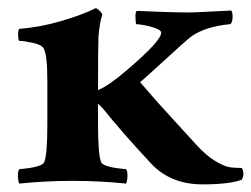

<svg xmlns="http://www.w3.org/2000/svg" viewBox="-20 -456 630 481"><path d="M225.6 -230.5Q250 -239.3 297.9 -280.3Q383.8 -353.5 383.8 -374Q383.8 -381.8 361.3 -388.2Q338.9 -394.5 321.3 -395.5Q319.3 -402.3 319.3 -415Q319.3 -427.7 323.2 -428.7Q410.2 -424.8 451.2 -424.8Q466.8 -424.8 483.4 -425.8Q500 -426.8 522 -427.7Q543.9 -428.7 559.6 -429.7Q563.5 -421.9 562.5 -409.7Q561.5 -397.5 556.6 -395.5Q495.1 -389.6 460 -365.2Q451.2 -358.4 433.1 -342.3Q415 -326.2 384.8 -298.3Q354.5 -270.5 331.1 -250Q371.1 -203.1 412.1 -158.7Q453.1 -114.3 469.7 -95.7Q495.1 -67.4 517.6 -53.7Q540 -40 552.7 -37.6Q565.4 -35.2 585.9 -35.2Q593.8 -21.5 585.9 -5.9Q554.7 5.9 487.3 5.9Q403.3 5.9 353.5 -51.8Q286.1 -124 238.3 -183.6L225.6 -196.3V-141.6Q225.6 -69.3 233.4 -49.8Q238.3 -37.1 295.9 -32.2Q299.8 -27.3 299.3 -14.2Q298.8 -1 295.9 3.9Q229.5 -2.9 162.1 -2.9Q94.7 -2.9 28.3 3.9Q25.4 -1 24.9 -14.2Q24.4 -27.3 28.3 -32.2Q85.9 -37.1 90.8 -49.8Q98.6 -69.3 98.6 -141.6V-253.9Q98.6 -317.4 89.8 -334Q85 -343.8 62.5 -348.6Q40 -353.5 28.3 -353.5Q25.4 -355.5 25.4 -369.6Q25.4 -383.8 29.3 -383.8Q80.1 -387.7 133.3 -403.3Q186.5 -418.9 219.7 -435.5Q224.6 -434.6 230.5 -428.2Q236.3 -421.9 236.3 -418.9Q229.5 -399.4 226.6 -363.3Q225.6 -341.8 225.6 -230.5Z"/></svg>

Font: Crimson
Style: Bold
Weight: 700
Version: Version 0.8 ; ttfautohint (v1.00) -l 8 -r 50 -G 200 -x 14 -D